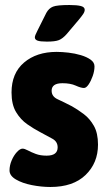

<svg xmlns="http://www.w3.org/2000/svg" viewBox="-20 -738 423 766"><path d="M181 8Q145 8 107 0.5Q69 -7 43.5 -22Q18 -37 18 -58Q18 -78 26.5 -98Q35 -118 47.5 -131.5Q60 -145 70 -145Q78 -145 91 -138Q104 -131 122.5 -124Q141 -117 166 -117Q210 -117 210 -150Q210 -173 189 -184.5Q168 -196 140 -211Q115 -224 88.5 -242.5Q62 -261 44 -291Q26 -321 26 -369Q26 -446 76 -488.5Q126 -531 206 -531Q227 -531 253 -528Q279 -525 302.5 -518Q326 -511 341.5 -500Q357 -489 357 -473Q357 -455 350 -435Q343 -415 333.5 -401Q324 -387 315 -387Q303 -387 282 -396.5Q261 -406 229 -406Q186 -406 186 -376Q186 -353 210 -342Q234 -331 267 -314Q290 -301 314 -283Q338 -265 354.5 -236Q371 -207 371 -161Q371 -88 321.5 -40Q272 8 181 8ZM167 -572Q140 -572 129.5 -576Q119 -580 119 -589Q119 -596 129 -615L165 -687Q175 -705 191.5 -711.5Q208 -718 257 -718Q287 -718 302.5 -714Q318 -710 318 -699Q318 -691 311.5 -681.5Q305 -672 295 -660L246 -602Q230 -584 215 -578Q200 -572 167 -572Z"/></svg>

Font: Asap Semi Condensed ExtraBold
Style: Regular
Weight: 800
Width: 4
Designer: Pablo Cosgaya
Foundry: Omnibus-Type
Version: Version 3.001; ttfautohint (v1.8.4.7-5d5b)